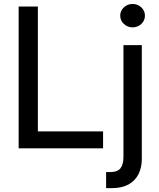

<svg xmlns="http://www.w3.org/2000/svg" viewBox="-20 -761 814 985"><path d="M75.7 0V-727.5H174.3V-86.9H508.8V0ZM613.3 -529.3H707.5V54.2Q707.5 99.1 690.2 133.1Q672.9 167 638.9 185.5Q605 204.1 555.2 204.1H524.4V121.6H547.9Q582 121.6 597.4 103Q612.8 84.5 613.3 46.4ZM660.2 -620.6Q634.3 -620.6 615.5 -638.2Q596.7 -655.8 596.7 -680.7Q596.7 -705.6 615.5 -723.1Q634.3 -740.7 660.2 -740.7Q686.5 -740.7 705.1 -723.1Q723.6 -705.6 723.6 -680.7Q723.6 -655.8 705.1 -638.2Q686.5 -620.6 660.2 -620.6Z"/></svg>

Font: Inter Cardless Tabular
Style: Regular
Weight: 400
Designer: Rasmus Andersson
Foundry: rsms
Version: Version 4.000;git-4fc901f